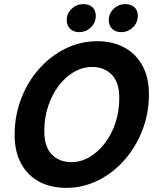

<svg xmlns="http://www.w3.org/2000/svg" viewBox="-20 -901 767 932"><path d="M51 -246Q51 -339 82.5 -421.5Q114 -504 170 -567Q226 -630 298.5 -665.5Q371 -701 453 -701Q526 -701 582.5 -671Q639 -641 671 -583Q703 -525 703 -444Q703 -351 671 -268.5Q639 -186 583 -123Q527 -60 454.5 -24.5Q382 11 301 11Q227 11 170.5 -19Q114 -49 82.5 -107Q51 -165 51 -246ZM195 -265Q195 -189 231 -151.5Q267 -114 327 -114Q372 -114 413.5 -138Q455 -162 488 -204.5Q521 -247 540 -303.5Q559 -360 559 -425Q559 -501 522.5 -538.5Q486 -576 427 -576Q381 -576 339.5 -552Q298 -528 265.5 -485.5Q233 -443 214 -386.5Q195 -330 195 -265ZM304 -803Q304 -836 328 -858.5Q352 -881 384 -881Q412 -881 428.5 -866Q445 -851 445 -824Q445 -791 421 -768Q397 -745 365 -745Q337 -745 320.5 -761Q304 -777 304 -803ZM508 -803Q508 -836 532 -858.5Q556 -881 588 -881Q616 -881 632.5 -866Q649 -851 649 -824Q649 -791 625 -768Q601 -745 569 -745Q541 -745 524.5 -761Q508 -777 508 -803Z"/></svg>

Font: Radio Canada SemiBold
Style: Italic
Weight: 600
Italic angle: -12°
Designer: Charles Daoud, Etienne Aubert Bonn, Alexandre Saumier Demers, Jacques Le Bailly
Foundry: Radio-Canada
Version: Version 2.104; ttfautohint (v1.8.4.7-5d5b);gftools[0.9.28.de